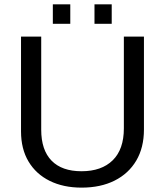

<svg xmlns="http://www.w3.org/2000/svg" viewBox="-20 -857 762 887"><path d="M356.9 9.8Q272.5 9.8 209.5 -21.5Q146.5 -52.7 111.8 -110.8Q77.1 -168.9 77.1 -250V-688H170.4V-257.8Q170.4 -163.6 218.3 -114.7Q266.1 -65.9 356.4 -65.9Q449.2 -65.9 500.7 -116.5Q552.2 -167 552.2 -264.2V-688H645V-258.8Q645 -175.3 609.6 -115.2Q574.2 -55.2 509.5 -22.7Q444.8 9.8 356.9 9.8ZM496.1 -836.9V-747.1H416.5V-836.9ZM304.7 -836.9V-747.1H224.1V-836.9Z"/></svg>

Font: Arimo
Style: Regular
Weight: 400
Designer: Steve Matteson
Foundry: Monotype Imaging Inc.
Version: Version 1.33